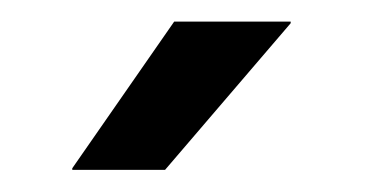

<svg xmlns="http://www.w3.org/2000/svg" viewBox="-20 -704 338 178"><path d="M141.5 -684H249.5V-682.5L133 -546.5H47V-548Z"/></svg>

Font: Anek Telugu Medium Medium
Style: Regular
Weight: 500
Version: Version 1.003